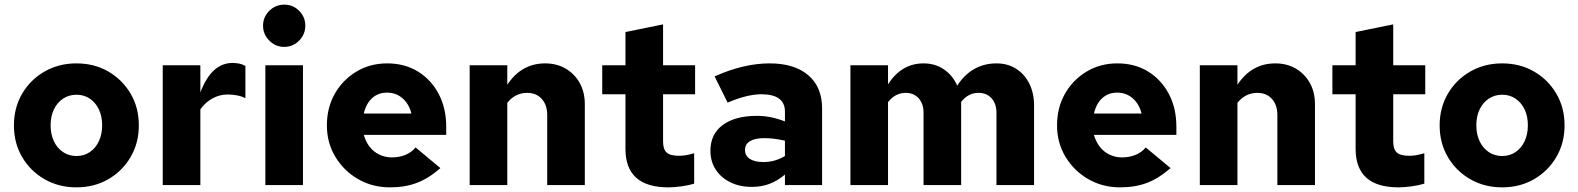

<svg xmlns="http://www.w3.org/2000/svg" viewBox="-20 -797 6799 827"><path d="M308.9 10Q233 10 172 -25Q111 -60 75.5 -120.3Q40 -180.6 40 -256.8Q40 -333 75.5 -393.5Q111 -454 172.1 -489Q233.2 -524 309 -524Q386 -524 446.5 -489Q507 -454 542.5 -393.7Q578 -333.4 578 -257.2Q578 -181 542.5 -120.5Q507 -60 446.4 -25Q385.9 10 308.9 10ZM309.5 -125Q341.9 -125 367 -142Q392 -159 406 -189Q420 -219 420 -257.1Q420 -296 406 -325.5Q392 -355 367 -372Q341.9 -389 309.5 -389Q277 -389 251.5 -372Q226 -355 212 -325.5Q198 -296 198 -257.1Q198 -219 212 -189Q226 -159 251.5 -142Q277 -125 309.5 -125Z M681 0V-516H843V-399Q868 -464 902.5 -495Q937 -526 983 -526Q1000 -525 1011 -523Q1022 -521 1037 -513V-374Q1022 -382 1002 -386Q982 -390 961 -390Q925 -390 894 -372.5Q863 -355 843 -326V0Z M1123 0V-516H1285V0ZM1204 -595Q1167 -595 1140 -622.1Q1113 -649.2 1113 -686Q1113 -724 1140 -750.5Q1167 -777 1204.5 -777Q1242 -777 1268.5 -750.5Q1295 -724 1295 -686.5Q1295 -649 1268.4 -622Q1241.8 -595 1204 -595Z M1660 10Q1584 10 1522.5 -25.5Q1461 -61 1424.5 -121.5Q1388 -182 1388 -257Q1388 -333 1422 -393Q1456 -453 1515 -488.5Q1574 -524 1648 -524Q1723 -524 1780 -489Q1837 -454 1869.5 -392.5Q1902 -331 1902 -251V-216H1547Q1555 -187 1572 -165Q1589 -143 1614 -131Q1639 -119 1668 -119Q1700 -119 1726.5 -130Q1753 -141 1770 -162L1877 -73Q1827 -29 1776 -9.5Q1725 10 1660 10ZM1547 -308H1752Q1742 -349 1714 -373.5Q1686 -398 1647 -398Q1609 -398 1583 -374.5Q1557 -351 1547 -308Z M2003 0V-516H2165V-432Q2226 -524 2328 -524Q2378 -524 2416.5 -501.5Q2455 -479 2477 -439.5Q2499 -400 2499 -348V0H2337V-301Q2337 -345 2313.5 -371Q2290 -397 2251 -397Q2199 -397 2165 -354V0Z M2859 10Q2674 10 2674 -156V-391H2574V-516H2674V-659L2836 -692V-516H2974V-391H2836V-188Q2836 -154 2851.5 -140Q2867 -126 2904 -126Q2918 -126 2932 -128Q2946 -130 2970 -137V-6Q2948 1 2916 5.5Q2884 10 2859 10Z M3218 8Q3166 8 3125.5 -12Q3085 -32 3062.5 -67Q3040 -102 3040 -148Q3040 -219 3093 -258.5Q3146 -298 3241 -298Q3269 -298 3298 -292.5Q3327 -287 3361 -274V-316Q3361 -391 3259 -391Q3230 -391 3194.5 -382.5Q3159 -374 3114 -355L3058 -468Q3183 -524 3295 -524Q3402 -524 3461.5 -473Q3521 -422 3521 -330V0H3361V-45Q3327 -17 3293 -4.5Q3259 8 3218 8ZM3189 -151Q3189 -126 3210 -112.5Q3231 -99 3268 -99Q3318 -99 3361 -125V-191Q3339 -196 3317 -199Q3295 -202 3272 -202Q3232 -202 3210.5 -189Q3189 -176 3189 -151Z M3643 0V-516H3805V-434Q3863 -524 3958 -524Q4008 -524 4046 -498Q4084 -472 4103 -428Q4133 -475 4176 -499.5Q4219 -524 4272 -524Q4320 -524 4356.5 -501Q4393 -478 4413.5 -437Q4434 -396 4434 -343V0H4272V-311Q4272 -350 4251 -373.5Q4230 -397 4195 -397Q4150 -397 4120 -358Q4120 -354 4120 -350.5Q4120 -347 4120 -343V0H3958V-311Q3958 -350 3937 -373.5Q3916 -397 3881 -397Q3836 -397 3805 -357V0Z M4805 10Q4729 10 4667.5 -25.5Q4606 -61 4569.5 -121.5Q4533 -182 4533 -257Q4533 -333 4567 -393Q4601 -453 4660 -488.5Q4719 -524 4793 -524Q4868 -524 4925 -489Q4982 -454 5014.5 -392.5Q5047 -331 5047 -251V-216H4692Q4700 -187 4717 -165Q4734 -143 4759 -131Q4784 -119 4813 -119Q4845 -119 4871.5 -130Q4898 -141 4915 -162L5022 -73Q4972 -29 4921 -9.5Q4870 10 4805 10ZM4692 -308H4897Q4887 -349 4859 -373.5Q4831 -398 4792 -398Q4754 -398 4728 -374.5Q4702 -351 4692 -308Z M5148 0V-516H5310V-432Q5371 -524 5473 -524Q5523 -524 5561.5 -501.5Q5600 -479 5622 -439.5Q5644 -400 5644 -348V0H5482V-301Q5482 -345 5458.5 -371Q5435 -397 5396 -397Q5344 -397 5310 -354V0Z M6004 10Q5819 10 5819 -156V-391H5719V-516H5819V-659L5981 -692V-516H6119V-391H5981V-188Q5981 -154 5996.5 -140Q6012 -126 6049 -126Q6063 -126 6077 -128Q6091 -130 6115 -137V-6Q6093 1 6061 5.5Q6029 10 6004 10Z M6449.9 10Q6374 10 6313 -25Q6252 -60 6216.5 -120.3Q6181 -180.6 6181 -256.8Q6181 -333 6216.5 -393.5Q6252 -454 6313.1 -489Q6374.2 -524 6450 -524Q6527 -524 6587.5 -489Q6648 -454 6683.5 -393.7Q6719 -333.4 6719 -257.2Q6719 -181 6683.5 -120.5Q6648 -60 6587.4 -25Q6526.9 10 6449.9 10ZM6450.5 -125Q6482.9 -125 6508 -142Q6533 -159 6547 -189Q6561 -219 6561 -257.1Q6561 -296 6547 -325.5Q6533 -355 6508 -372Q6482.9 -389 6450.5 -389Q6418 -389 6392.5 -372Q6367 -355 6353 -325.5Q6339 -296 6339 -257.1Q6339 -219 6353 -189Q6367 -159 6392.5 -142Q6418 -125 6450.5 -125Z"/></svg>

Font: Red Hat Text VF
Style: Regular
Weight: 400
Designer: Pentagram, MCKL
Foundry: Pentagram, MCKL
Version: Version 1.023